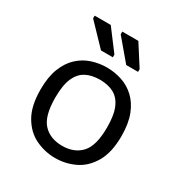

<svg xmlns="http://www.w3.org/2000/svg" viewBox="-171 -845 928 982"><g transform="rotate(30 293.0 -354.0)"><path d="M293 12Q233 12 178 -14Q123 -40 88.5 -99Q54 -158 54 -255Q54 -329 74 -380Q94 -431 128 -462.5Q162 -494 205 -508Q248 -522 293 -522Q338 -522 381 -508Q424 -494 458 -462.5Q492 -431 512 -380Q532 -329 532 -255Q532 -158 497.5 -99Q463 -40 408.5 -14Q354 12 293 12ZM293 -60Q364 -60 405 -104Q446 -148 446 -257Q446 -330 427.5 -372Q409 -414 375 -432Q341 -450 293 -450Q245 -450 211 -432Q177 -414 158.5 -372Q140 -330 140 -257Q140 -148 181 -104Q222 -60 293 -60ZM441 -582H371L268 -704V-720H363L441 -598ZM292 -582H222L105 -704V-720H200L292 -598Z"/></g></svg>

Font: AR One Sans
Style: Regular
Weight: 400
Designer: Niteesh Yadav
Foundry: Niteesh Yadav
Version: Version 1.001;gftools[0.9.33]